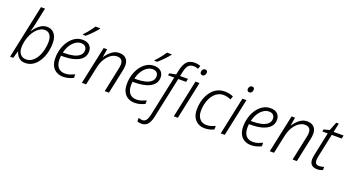

<svg xmlns="http://www.w3.org/2000/svg" viewBox="-60 -1539 4674 2553"><g transform="rotate(20 2277.0 -262.5)"><path d="M243 10Q202 10 174 -6Q146 -22 129.5 -48Q113 -74 105 -102H102L73 0H28L189 -760H246L204 -562Q199 -535 192 -505.5Q185 -476 178.5 -451.5Q172 -427 168 -413H171Q191 -445 218.5 -474.5Q246 -504 281 -523Q316 -542 358 -542Q401 -542 433 -520.5Q465 -499 482.5 -458Q500 -417 500 -360Q500 -306 489.5 -253Q479 -200 457.5 -152.5Q436 -105 405 -68.5Q374 -32 333.5 -11Q293 10 243 10ZM239 -39Q278 -39 310 -57.5Q342 -76 366.5 -108Q391 -140 407.5 -181Q424 -222 433 -268Q442 -314 442 -360Q442 -423 416 -458Q390 -493 341 -493Q313 -493 286.5 -480Q260 -467 236 -444.5Q212 -422 192.5 -391.5Q173 -361 158.5 -324.5Q144 -288 136 -248.5Q128 -209 128 -168Q128 -107 157.5 -73Q187 -39 239 -39Z M778 10Q727 10 686 -12.5Q645 -35 622 -79.5Q599 -124 599 -190Q599 -259 618 -322Q637 -385 672 -434.5Q707 -484 754.5 -513Q802 -542 860 -542Q923 -542 957.5 -510Q992 -478 992 -424Q992 -365 955 -325Q918 -285 849.5 -264.5Q781 -244 685 -244H660Q659 -233 658 -219.5Q657 -206 657 -192Q657 -119 691 -79Q725 -39 789 -39Q827 -39 859.5 -50.5Q892 -62 923 -76V-26Q893 -11 857.5 -0.5Q822 10 778 10ZM695 -292Q764 -292 818 -305Q872 -318 904 -346.5Q936 -375 936 -420Q936 -451 916 -472Q896 -493 855 -493Q818 -493 780.5 -469.5Q743 -446 713.5 -401Q684 -356 669 -292ZM839 -615Q858 -634 881 -661Q904 -688 924.5 -716Q945 -744 959 -765H1024V-757Q1013 -742 995.5 -722Q978 -702 957.5 -681Q937 -660 916.5 -640.5Q896 -621 877 -605H839Z M1044 0 1158 -534H1207L1188 -415H1189Q1207 -443 1234 -473Q1261 -503 1297 -523.5Q1333 -544 1379 -544Q1420 -544 1449 -528.5Q1478 -513 1493 -484Q1508 -455 1508 -412Q1508 -393 1505 -372.5Q1502 -352 1498 -334L1427 0H1367L1439 -341Q1444 -361 1446 -376.5Q1448 -392 1448 -406Q1448 -450 1426.5 -470.5Q1405 -491 1364 -491Q1322 -491 1280 -462.5Q1238 -434 1205.5 -380.5Q1173 -327 1158 -252L1104 0Z M1790 10Q1739 10 1698 -12.5Q1657 -35 1634 -79.5Q1611 -124 1611 -190Q1611 -259 1630 -322Q1649 -385 1684 -434.5Q1719 -484 1766.5 -513Q1814 -542 1872 -542Q1935 -542 1969.5 -510Q2004 -478 2004 -424Q2004 -365 1967 -325Q1930 -285 1861.5 -264.5Q1793 -244 1697 -244H1672Q1671 -233 1670 -219.5Q1669 -206 1669 -192Q1669 -119 1703 -79Q1737 -39 1801 -39Q1839 -39 1871.5 -50.5Q1904 -62 1935 -76V-26Q1905 -11 1869.5 -0.5Q1834 10 1790 10ZM1707 -292Q1776 -292 1830 -305Q1884 -318 1916 -346.5Q1948 -375 1948 -420Q1948 -451 1928 -472Q1908 -493 1867 -493Q1830 -493 1792.5 -469.5Q1755 -446 1725.5 -401Q1696 -356 1681 -292ZM1851 -615Q1870 -634 1893 -661Q1916 -688 1936.5 -716Q1957 -744 1971 -765H2036V-757Q2025 -742 2007.5 -722Q1990 -702 1969.5 -681Q1949 -660 1928.5 -640.5Q1908 -621 1889 -605H1851Z M1973 240Q1957 240 1940 237Q1923 234 1913 230V180Q1927 184 1941 187.5Q1955 191 1969 191Q2002 191 2022 163.5Q2042 136 2053 84L2174 -486H2086L2092 -516L2184 -534L2198 -598Q2208 -642 2222.5 -674Q2237 -706 2257 -726Q2277 -746 2303.5 -755.5Q2330 -765 2365 -765Q2389 -765 2410.5 -760.5Q2432 -756 2447 -749L2431 -703Q2417 -709 2401 -713Q2385 -717 2367 -717Q2320 -717 2294 -689.5Q2268 -662 2254 -596L2240 -532H2352L2342 -486H2231L2108 91Q2098 140 2080.5 173Q2063 206 2036.5 223Q2010 240 1973 240ZM2345 0 2458 -532H2515L2402 0ZM2516 -642Q2501 -642 2491 -651Q2481 -660 2481 -676Q2481 -690 2486.5 -702Q2492 -714 2502 -721.5Q2512 -729 2525 -729Q2543 -729 2551 -719.5Q2559 -710 2559 -695Q2559 -674 2546.5 -658Q2534 -642 2516 -642Z M2784 10Q2728 10 2686.5 -14.5Q2645 -39 2623 -83.5Q2601 -128 2601 -189Q2601 -246 2612.5 -298Q2624 -350 2647 -394.5Q2670 -439 2702.5 -472.5Q2735 -506 2777.5 -524Q2820 -542 2871 -542Q2904 -542 2936 -535.5Q2968 -529 2993 -517L2976 -468Q2955 -479 2927 -486Q2899 -493 2871 -493Q2833 -493 2800 -477.5Q2767 -462 2741 -434Q2715 -406 2697 -368.5Q2679 -331 2669 -286Q2659 -241 2659 -192Q2659 -147 2674.5 -112.5Q2690 -78 2719 -58.5Q2748 -39 2791 -39Q2825 -39 2854.5 -48Q2884 -57 2913 -71V-21Q2888 -8 2856 1Q2824 10 2784 10Z M3009 0 3122 -532H3179L3066 0ZM3180 -642Q3165 -642 3155 -651Q3145 -660 3145 -676Q3145 -690 3150.5 -702Q3156 -714 3166 -721.5Q3176 -729 3189 -729Q3207 -729 3215 -719.5Q3223 -710 3223 -695Q3223 -674 3210.5 -658Q3198 -642 3180 -642Z M3437 10Q3386 10 3345 -12.5Q3304 -35 3281 -79.5Q3258 -124 3258 -190Q3258 -259 3277 -322Q3296 -385 3331 -434.5Q3366 -484 3413.5 -513Q3461 -542 3519 -542Q3582 -542 3616.5 -510Q3651 -478 3651 -424Q3651 -365 3614 -325Q3577 -285 3508.5 -264.5Q3440 -244 3344 -244H3319Q3318 -233 3317 -219.5Q3316 -206 3316 -192Q3316 -119 3350 -79Q3384 -39 3448 -39Q3486 -39 3518.5 -50.5Q3551 -62 3582 -76V-26Q3552 -11 3516.5 -0.5Q3481 10 3437 10ZM3354 -292Q3423 -292 3477 -305Q3531 -318 3563 -346.5Q3595 -375 3595 -420Q3595 -451 3575 -472Q3555 -493 3514 -493Q3477 -493 3439.5 -469.5Q3402 -446 3372.5 -401Q3343 -356 3328 -292Z M3703 0 3817 -534H3866L3847 -415H3848Q3866 -443 3893 -473Q3920 -503 3956 -523.5Q3992 -544 4038 -544Q4079 -544 4108 -528.5Q4137 -513 4152 -484Q4167 -455 4167 -412Q4167 -393 4164 -372.5Q4161 -352 4157 -334L4086 0H4026L4098 -341Q4103 -361 4105 -376.5Q4107 -392 4107 -406Q4107 -450 4085.5 -470.5Q4064 -491 4023 -491Q3981 -491 3939 -462.5Q3897 -434 3864.5 -380.5Q3832 -327 3817 -252L3763 0Z M4374 10Q4325 10 4296.5 -15Q4268 -40 4268 -94Q4269 -108 4271 -125Q4273 -142 4277 -159L4346 -486H4270L4276 -517L4356 -538L4404 -659H4440L4413 -532H4554L4544 -486H4403L4334 -160Q4331 -145 4328.5 -129.5Q4326 -114 4326 -100Q4326 -73 4339 -56Q4352 -39 4383 -39Q4403 -39 4420 -42.5Q4437 -46 4454 -52L4453 -6Q4439 0 4418 5Q4397 10 4374 10Z"/></g></svg>

Font: Noto Sans Display Light
Style: Italic
Weight: 300
Italic angle: -12°
Designer: Monotype Design Team
Foundry: Monotype Imaging Inc.
Version: Version 2.003